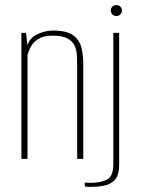

<svg xmlns="http://www.w3.org/2000/svg" viewBox="-20 -624 552 754"><path d="M64 0V-495H82L88 -446Q96 -475 126.5 -489.5Q157 -504 188 -504Q244 -504 269 -484Q294 -464 300.5 -434Q307 -404 307 -372V0H283V-363Q283 -385 282 -406.5Q281 -428 272.5 -445.5Q264 -463 244 -473.5Q224 -484 186 -484Q151 -484 130.5 -471Q110 -458 101 -440.5Q92 -423 88 -408V0ZM333 110Q329 110 322 109.5Q315 109 313 108V92Q315 93 321.5 93.5Q328 94 335 94Q376 94 400.5 81Q425 68 425 22V-495H448V23Q448 62 432.5 80.5Q417 99 391 104.5Q365 110 333 110ZM437 -561Q428 -561 421.5 -567.5Q415 -574 415 -583Q415 -592 421.5 -598Q428 -604 437 -604Q446 -604 452.5 -598Q459 -592 459 -583Q459 -574 452.5 -567.5Q446 -561 437 -561Z"/></svg>

Font: Alumni Sans Thin Thin
Style: Regular
Weight: 250
Version: Version 1.018